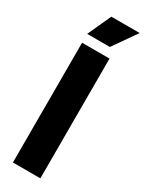

<svg xmlns="http://www.w3.org/2000/svg" viewBox="-182 -702 560 733"><g transform="rotate(30 98.5 -335.0)"><path d="M25 0V-528H146V0ZM125 -567H25L72 -670H197Z"/></g></svg>

Font: Bricolage Grotesque 96pt Condensed SemiBold
Style: Regular
Weight: 600
Width: 3
Designer: Mathieu Triay
Foundry: Atelier Triay
Version: Version 1.001; ttfautohint (v1.8.4.7-5d5b);gftools[0.9.33.de